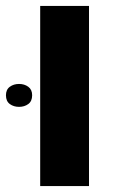

<svg xmlns="http://www.w3.org/2000/svg" viewBox="-68 -625 386 645"><path d="M67 0V-605H231V0ZM-48 -305Q-48 -324 -35 -333.5Q-22 -343 -4 -343Q14 -343 27 -333.5Q40 -324 40 -305Q40 -285 27 -275.5Q14 -266 -4 -266Q-22 -266 -35 -275.5Q-48 -285 -48 -305Z"/></svg>

Font: Noto Sans Hebrew SemiCondensed ExtraBold
Style: Regular
Weight: 800
Width: 4
Designer: Monotype Design Team
Foundry: Monotype Imaging Inc.
Version: Version 2.004; ttfautohint (v1.8.4.7-5d5b)